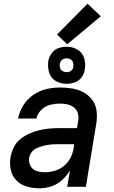

<svg xmlns="http://www.w3.org/2000/svg" viewBox="-20 -1012 616 1040"><path d="M194 8Q226 8 258 -2.5Q290 -13 316 -36.5Q342 -60 359 -89L344 0H445L502 -345Q507 -379 503 -412Q499 -445 480 -470.5Q461 -496 433 -511.5Q405 -527 372 -532.5Q339 -538 305 -538Q268 -538 231 -529.5Q194 -521 160.5 -498Q127 -475 106 -441Q85 -407 78 -370H177Q183 -397 204.5 -417.5Q226 -438 252.5 -444.5Q279 -451 305 -451Q326 -451 345.5 -446.5Q365 -442 380.5 -430Q396 -418 401.5 -399Q407 -380 404 -359L397 -318H306Q278 -318 250.5 -316Q223 -314 195.5 -307.5Q168 -301 141.5 -289.5Q115 -278 91.5 -259.5Q68 -241 55 -214.5Q42 -188 37 -161Q31 -126 38.5 -92Q46 -58 69 -34.5Q92 -11 125.5 -1.5Q159 8 194 8ZM222 -79Q198 -79 176.5 -86.5Q155 -94 144.5 -114.5Q134 -135 138 -158Q141 -174 151.5 -188Q162 -202 178 -209Q194 -216 209.5 -220.5Q225 -225 241.5 -227.5Q258 -230 274 -230.5Q290 -231 306 -231H382L379 -210Q375 -183 362 -157.5Q349 -132 326 -113Q303 -94 275.5 -86.5Q248 -79 222 -79ZM341 -558Q362 -558 384.5 -565.5Q407 -573 421.5 -592.5Q436 -612 439 -634Q445 -666 436 -696.5Q427 -727 400 -743Q373 -759 341 -759Q319 -759 297 -751.5Q275 -744 260.5 -724.5Q246 -705 242 -683Q237 -650 246 -619.5Q255 -589 281.5 -573.5Q308 -558 341 -558ZM341 -621Q329 -621 319 -627Q309 -633 305.5 -644Q302 -655 304 -667Q306 -675 311 -682.5Q316 -690 324.5 -693Q333 -696 341 -696Q353 -696 363 -690Q373 -684 376 -672.5Q379 -661 377 -649Q376 -641 370.5 -634Q365 -627 357 -624Q349 -621 341 -621ZM344 -772 526 -924 454 -992 289 -825Z"/></svg>

Font: Iosevka Sparkle Medium Oblique
Style: Regular
Weight: 500
Italic angle: -9°
Designer: Belleve Invis
Foundry: Belleve Invis
Version: Version 4.5.0; ttfautohint (v1.8.3)